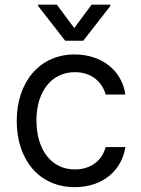

<svg xmlns="http://www.w3.org/2000/svg" viewBox="-20 -784 598 816"><path d="M298.3 11.4C419 11.4 498.6 -62.5 512.8 -159.1H429C413.4 -99.4 363.6 -63.9 298.3 -63.9C198.9 -63.9 134.9 -146.3 134.9 -272.7C134.9 -396.3 200.3 -477.3 298.3 -477.3C372.2 -477.3 416.2 -431.8 429 -382.1H512.8C498.6 -484.4 411.9 -552.6 296.9 -552.6C149.1 -552.6 51.1 -436.1 51.1 -269.9C51.1 -106.5 144.9 11.4 298.3 11.4ZM142 -758.5 257.1 -610.8H333.8L448.9 -758.5V-764.2H369.3L295.5 -664.8L221.6 -764.2H142Z"/></svg>

Font: Magic Ui Pro
Style: Regular
Weight: 400
Designer: Stefan Endress, Andreas Faust
Version: Version 1.000;FEAKit 1.0